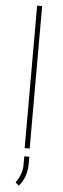

<svg xmlns="http://www.w3.org/2000/svg" viewBox="-63 -779 331 1007"><g transform="rotate(5 103.0 -275.5)"><path d="M116.7 0H90.3V-750H116.7ZM76.7 198.7 58.6 183.1Q88.9 141.1 91.8 97.2L92.3 43H118.7V81.5Q118.2 151.4 76.7 198.7Z"/></g></svg>

Font: Roboto Thin
Style: Regular
Weight: 250
Designer: Google
Version: Version 2.134; 2016